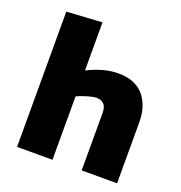

<svg xmlns="http://www.w3.org/2000/svg" viewBox="-128 -816 875 927"><g transform="rotate(20 310.0 -353.0)"><path d="M574 -313V0H392V-296Q392 -354 340 -354Q324 -354 295 -345.5Q266 -337 242 -326V0H60V-695L242 -706V-459Q326 -501 398 -501Q486 -501 530 -449.5Q574 -398 574 -313Z"/></g></svg>

Font: Catamaran
Style: Regular
Weight: 900
Designer: Pria Ravichandran
Version: Version 1.001;PS 001.000;hotconv 1.0.70;makeotf.lib2.5.58329